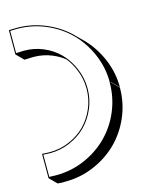

<svg xmlns="http://www.w3.org/2000/svg" viewBox="-114 -789 687 892"><g transform="rotate(-15 230.0 -343.5)"><path d="M16.6 -4.9V-121.6L54.2 -120.1Q103.5 -120.1 147.9 -139.2Q192.9 -158.2 224.9 -190.4Q256.8 -222.7 275.9 -267.1Q294.9 -311.5 294.9 -360.8Q294.9 -410.2 275.9 -455.1Q261.7 -489.3 239.7 -516.6Q214.4 -536.6 182.6 -549.8Q142.1 -566.4 98.1 -566.9H88.9L51.3 -565.4L16.6 -600.1V-716.8L54.2 -717.8Q127 -717.8 193.4 -689.5Q258.8 -661.6 306.6 -614.3L307.1 -613.3L341.8 -579.1Q389.6 -530.8 418 -464.8Q446.3 -398.9 446.3 -327.1L411.6 -361.8L411.1 -360.4L445.8 -325.7Q445.8 -253.4 418 -187.5Q390.6 -122.6 341.8 -73.7Q293.9 -25.9 228 2.4Q162.1 30.8 89.4 30.8L72.3 31.2L51.3 29.8ZM21.5 -9.8 54.7 -8.8Q126.5 -8.8 191.4 -36.6Q256.3 -64.5 303.7 -111.8Q352.1 -160.2 378.9 -224.1Q406.2 -289.1 406.2 -360.4V-361.3L406.7 -361.8Q406.7 -361.8 406.7 -362.3V-362.8Q406.7 -433.1 378.9 -497.6Q351.1 -562.5 303.7 -610.1Q256.3 -657.7 191.2 -685.3Q126 -712.9 54.2 -712.9L21.5 -711.9V-605L54.2 -606.4H63.5Q108.4 -606 149.9 -588.9Q195.8 -569.8 228.3 -536.6Q260.7 -503.4 280.3 -457.3Q299.8 -411.1 299.8 -360.8Q299.8 -310.5 280.3 -265.1Q260.7 -219.7 228.3 -187Q195.8 -154.3 149.9 -134.8Q104.5 -115.2 54.2 -115.2L21.5 -116.7Z"/></g></svg>

Font: KultiginGolge
Style: Regular
Weight: 400
Designer: facebook.com/biligbitig
Foundry: facebook.com/biligbitig
Version: Version 1.0